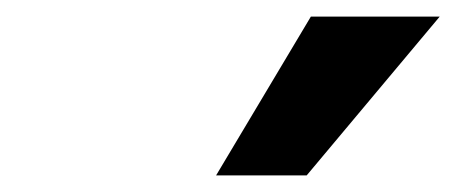

<svg xmlns="http://www.w3.org/2000/svg" viewBox="-20 -770 549 231"><path d="M240 -559 354 -750H509L349 -559Z"/></svg>

Font: Nunito Sans 10pt Condensed Black
Style: Italic
Weight: 900
Width: 3
Italic angle: -9°
Designer: Vernon Adams
Foundry: Vernon Adams
Version: Version 3.101;gftools[0.9.27]